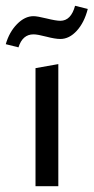

<svg xmlns="http://www.w3.org/2000/svg" viewBox="-31 -645 324 665"><path d="M33 -481 -11 -492Q1 -534 28 -561.5Q55 -589 85 -589Q98 -589 130.5 -581Q163 -573 178 -573Q215 -573 229 -625L273 -614Q261 -567 235 -538.5Q209 -510 178 -510Q160 -510 129.5 -518Q99 -526 85 -526Q47 -526 33 -481ZM92 0V-409L171 -423V0Z"/></svg>

Font: EauTestText Medium
Style: Regular
Weight: 500
Designer: Christian Thalmann (Catharsis Fonts)
Version: Version 0.001;PS 000.001;hotconv 1.0.88;makeotf.lib2.5.64775